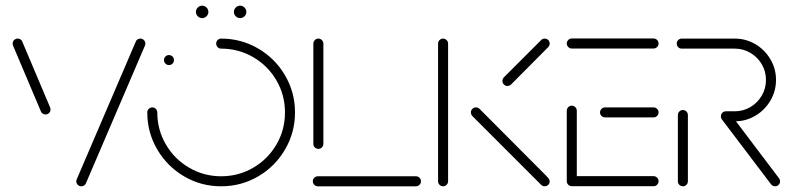

<svg xmlns="http://www.w3.org/2000/svg" viewBox="-20 -654 2783 674"><path d="M157.4 -269.6Q157.4 -262.2 152.2 -257.2Q147 -252.2 139.6 -252.2Q134.4 -252.2 130 -255Q125.6 -257.8 123.7 -262.6L25.9 -493.7Q24.4 -498.1 24.4 -501.1Q24.4 -508.5 29.6 -513.5Q34.8 -518.5 42.2 -518.5Q47.4 -518.5 51.9 -515.7Q56.3 -513 58.1 -508.1L155.9 -277Q157.4 -272.6 157.4 -269.6ZM265.6 0Q258.1 0 253 -5.2Q247.8 -10.4 247.8 -17.4Q247.8 -20 249.3 -24.4L456.7 -508.1Q458.5 -513 463 -515.7Q467.4 -518.5 472.6 -518.5Q480 -518.5 485.2 -513.3Q490.4 -508.1 490.4 -501.1Q490.4 -498.5 488.9 -494.1L281.5 -10.4Q279.6 -5.6 275.2 -2.8Q270.7 0 265.6 0Z M555.6 -443Q555.6 -450.4 560.7 -455.6Q565.9 -460.7 573 -460.7Q580.4 -460.7 585.6 -455.6Q590.7 -450.4 590.7 -443Q590.7 -435.6 585.6 -430.6Q580.4 -425.6 573 -425.6Q565.9 -425.6 560.7 -430.7Q555.6 -435.9 555.6 -443ZM738.9 -501.1Q738.9 -508.5 744.1 -513.5Q749.3 -518.5 756.3 -518.5Q826.7 -518.5 886.3 -483.7Q945.9 -448.9 980.7 -389.3Q1015.6 -329.6 1015.6 -259.3Q1015.6 -188.9 980.7 -129.3Q945.9 -69.6 886.3 -34.8Q826.7 0 756.3 0Q685.9 0 626.5 -34.8Q567 -69.6 532 -129.3Q497 -188.9 497 -259.3Q497 -266.7 502.2 -271.9Q507.4 -277 514.8 -277Q521.9 -277 527 -271.9Q532.2 -266.7 532.2 -259.3Q532.2 -198.1 562.4 -146.7Q592.6 -95.2 644.1 -65.2Q695.6 -35.2 756.3 -35.2Q817.4 -35.2 868.9 -65.2Q920.4 -95.2 950.4 -146.7Q980.4 -198.1 980.4 -259.3Q980.4 -320.4 950.4 -371.9Q920.4 -423.3 868.9 -453.3Q817.4 -483.3 756.3 -483.3Q748.9 -483.3 743.9 -488.5Q738.9 -493.7 738.9 -501.1ZM801.1 -612.2Q801.1 -621.1 807.6 -627.6Q814.1 -634.1 823 -634.1Q831.9 -634.1 838.3 -627.6Q844.8 -621.1 844.8 -612.2Q844.8 -603.3 838.3 -596.9Q831.9 -590.4 823 -590.4Q814.1 -590.4 807.6 -596.9Q801.1 -603.3 801.1 -612.2ZM667.8 -612.2Q667.8 -621.1 674.3 -627.6Q680.7 -634.1 689.6 -634.1Q698.5 -634.1 705 -627.6Q711.5 -621.1 711.5 -612.2Q711.5 -603.3 705 -596.9Q698.5 -590.4 689.6 -590.4Q680.7 -590.4 674.3 -596.9Q667.8 -603.3 667.8 -612.2Z M1457.8 -17.8Q1457.8 -10.4 1452.6 -5.2Q1447.4 0 1440 0H1095.9Q1088.5 0 1083.3 -5.2Q1078.1 -10.4 1078.1 -17.8Q1078.1 -24.8 1083.3 -30Q1088.5 -35.2 1095.9 -35.2H1440Q1447.4 -35.2 1452.6 -30Q1457.8 -24.8 1457.8 -17.8ZM1097.8 -131.5Q1090.4 -131.5 1085.2 -136.5Q1080 -141.5 1080 -148.9V-500.7Q1080 -508.1 1085.2 -513.3Q1090.4 -518.5 1097.8 -518.5Q1104.8 -518.5 1110 -513.3Q1115.2 -508.1 1115.2 -500.7V-148.9Q1115.2 -141.9 1110.2 -136.7Q1105.2 -131.5 1097.8 -131.5Z M1535.6 0Q1528.1 0 1523 -5.2Q1517.8 -10.4 1517.8 -17.8V-500.7Q1517.8 -508.1 1523 -513.3Q1528.1 -518.5 1535.6 -518.5Q1542.6 -518.5 1547.8 -513.3Q1553 -508.1 1553 -500.7V-17.8Q1553 -10.4 1547.8 -5.2Q1542.6 0 1535.6 0ZM1909.6 -17.4Q1909.6 -10.4 1904.6 -5.2Q1899.6 0 1892.2 0Q1884.8 0 1879.6 -5.2L1638.1 -246.7Q1633 -252.6 1633 -259.3Q1633 -266.7 1638.3 -271.9Q1643.7 -277 1650.7 -277Q1657.4 -277 1663.3 -271.9L1897 -37.4Q1904.4 -30 1907 -25.7Q1909.6 -21.5 1909.6 -17.4ZM1892.2 -518.5Q1899.6 -518.5 1904.6 -513.5Q1909.6 -508.5 1909.6 -501.1Q1909.6 -493.7 1904.4 -488.5L1773.7 -357Q1768.1 -352.2 1761.1 -352.2Q1754.1 -352.2 1748.9 -357.4Q1743.7 -362.6 1743.7 -369.6Q1743.7 -376.7 1748.5 -382.2L1880 -513.7Q1884.8 -518.5 1892.2 -518.5Z M1969.6 -18.1V-265.2Q1969.6 -272.6 1974.8 -277.8Q1980 -283 1987 -283Q1994.4 -283 1999.6 -277.8Q2004.8 -272.6 2004.8 -265.2V-18.1ZM2291.9 -17.8Q2291.9 -10.4 2286.5 -5.2Q2281.1 0 2274.1 -0.4H1987Q1980 -0.4 1974.8 -5.6Q1969.6 -10.7 1969.6 -17.8Q1969.6 -25.2 1974.8 -30.4Q1980 -35.6 1987 -35.6H2274.1Q2281.5 -35.6 2286.7 -30.4Q2291.9 -25.2 2291.9 -17.8ZM2086.3 -259.3Q2086.3 -266.7 2091.7 -271.9Q2097 -277 2104.1 -277H2274.1Q2281.5 -277 2286.7 -271.9Q2291.9 -266.7 2291.9 -259.3Q2291.9 -252.2 2286.7 -247Q2281.5 -241.9 2274.1 -241.9H2104.1Q2096.7 -241.9 2091.5 -247Q2086.3 -252.2 2086.3 -259.3ZM1969.6 -501.1Q1969.6 -508.5 1974.8 -513.7Q1980 -518.9 1987 -518.9H2274.1Q2281.5 -518.9 2286.7 -513.7Q2291.9 -508.5 2291.9 -501.1Q2291.9 -494.1 2286.7 -488.9Q2281.5 -483.7 2274.1 -483.7H1987Q1980 -483.7 1974.8 -488.9Q1969.6 -494.1 1969.6 -501.1Z M2377.4 0Q2370 0 2364.8 -5.2Q2359.6 -10.4 2359.6 -17.8V-250Q2359.6 -257.4 2364.8 -262.6Q2370 -267.8 2377.4 -267.8Q2384.4 -267.8 2389.6 -262.6Q2394.8 -257.4 2394.8 -250V-17.8Q2394.8 -10.4 2389.6 -5.2Q2384.4 0 2377.4 0ZM2718.5 -17.4Q2718.5 -10.4 2713.3 -5.2Q2708.1 0 2700.7 0Q2696.7 0 2693 -1.9Q2689.3 -3.7 2687 -6.7L2514.1 -234.8Q2510.7 -239.3 2510.7 -245.6Q2510.7 -253 2515.9 -258.1Q2521.1 -263.3 2528.1 -263.3Q2536.3 -263.3 2542.2 -256.3L2714.8 -28.1Q2718.5 -23.3 2718.5 -17.4ZM2510.7 -245.9Q2510.7 -253.3 2515.9 -258.3Q2521.1 -263.3 2528.1 -263.3H2559.3Q2588.9 -263.3 2614.1 -278.1Q2639.3 -293 2654.1 -318.3Q2668.9 -343.7 2668.9 -373.7Q2668.9 -403.3 2654.1 -428.5Q2639.3 -453.7 2614.1 -468.5Q2588.9 -483.3 2559.3 -483.3H2373Q2365.6 -483.3 2360.6 -488.5Q2355.6 -493.7 2355.6 -501.1Q2355.6 -508.5 2360.7 -513.5Q2365.9 -518.5 2373 -518.5H2559.3Q2598.5 -518.5 2631.7 -498.9Q2664.8 -479.3 2684.4 -446.1Q2704.1 -413 2704.1 -373.7Q2704.1 -334.1 2684.4 -300.7Q2664.8 -267.4 2631.7 -247.8Q2598.5 -228.1 2559.3 -228.1H2528.1Q2520.7 -228.1 2515.7 -233.3Q2510.7 -238.5 2510.7 -245.9Z"/></svg>

Font: 26F Galaxy Sans Light
Style: Regular
Weight: 300
Designer: C₂₉H₂₅N₃O₅
Version: Version 1.100